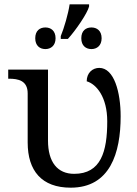

<svg xmlns="http://www.w3.org/2000/svg" viewBox="-20 -858 633 888"><path d="M261 -678H294C329 -716 384 -796 392 -828V-838H302C296 -795 276 -727 261 -691ZM190 -631C215 -631 237 -647 237 -681C237 -716 215 -731 190 -731C164 -731 143 -716 143 -681C143 -647 164 -631 190 -631ZM403 -631C428 -631 450 -647 450 -681C450 -716 428 -731 403 -731C377 -731 356 -716 356 -681C356 -647 377 -631 403 -631ZM307 10C489 10 538 -150 538 -320C538 -431 508 -544 439 -544C408 -544 381 -521 381 -482C426 -469 476 -409 476 -297C476 -157 447 -54 323 -54C246 -54 202 -108 202 -208V-536H18V-494H21C65 -494 108 -485 108 -426V-199C108 -68 173 10 307 10Z"/></svg>

Font: Noto Serif Thai
Style: Regular
Weight: 400
Designer: Monotype Design Team
Foundry: Monotype Imaging Inc.
Version: Version 1.901